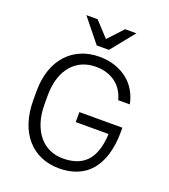

<svg xmlns="http://www.w3.org/2000/svg" viewBox="-162 -1031 1015 1154"><g transform="rotate(20 345.0 -454.0)"><path d="M350 7Q287 7 235 -15Q183 -37 145 -79.5Q107 -122 86 -184.5Q65 -247 65 -328V-382Q65 -459 86 -519.5Q107 -580 145 -621.5Q183 -663 235.5 -685Q288 -707 350 -707Q408 -707 454.5 -690.5Q501 -674 535 -646Q569 -618 590 -580Q611 -542 619 -500H545Q537 -530 521.5 -556Q506 -582 481.5 -601.5Q457 -621 424.5 -632Q392 -643 350 -643Q304 -643 265 -626Q226 -609 197.5 -576Q169 -543 153 -494Q137 -445 137 -382V-328Q137 -261 153.5 -210.5Q170 -160 198.5 -126Q227 -92 266 -74.5Q305 -57 350 -57Q398 -57 436 -70Q474 -83 500.5 -111Q527 -139 542 -183Q557 -227 560 -289H350V-353H625V-330Q625 -244 605.5 -180.5Q586 -117 550.5 -75.5Q515 -34 464 -13.5Q413 7 350 7ZM190 -915H262L350 -820L438 -915H510L389 -765H311Z"/></g></svg>

Font: PT Root UI
Style: Regular
Weight: 400
Designer: Vitaly Kuzmin
Foundry: ParaType Ltd.
Version: Version 2.001G